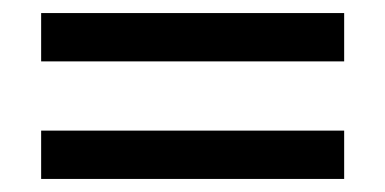

<svg xmlns="http://www.w3.org/2000/svg" viewBox="-20 -377 590 294"><path d="M43 -283V-357H507V-283ZM43 -103V-177H507V-103Z"/></svg>

Font: EauTest Semibold
Style: Regular
Weight: 600
Designer: Christian Thalmann (Catharsis Fonts)
Version: Version 0.001;PS 000.001;hotconv 1.0.88;makeotf.lib2.5.64775